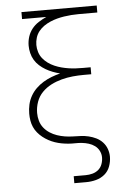

<svg xmlns="http://www.w3.org/2000/svg" viewBox="-62 -781 724 1042"><g transform="rotate(-5 300.0 -260.0)"><path d="M300 215V177H365Q384 177 402.5 172Q421 167 435 155Q449 143 455.5 125Q462 107 462 88Q462 70 453.5 53Q445 36 430 25Q415 14 397 8.5Q379 3 360.5 1Q342 -1 323.5 -0.5Q305 0 286.5 -1.5Q268 -3 249.5 -6.5Q231 -10 213.5 -16Q196 -22 179.5 -31Q163 -40 148.5 -51.5Q134 -63 122 -77.5Q110 -92 102.5 -109Q95 -126 92 -144.5Q89 -163 89 -182Q89 -207 94.5 -231.5Q100 -256 112.5 -278Q125 -300 143 -317.5Q161 -335 182.5 -348Q204 -361 227.5 -370Q251 -379 275 -385Q255 -390 235.5 -397.5Q216 -405 198 -415.5Q180 -426 164.5 -440Q149 -454 138.5 -471.5Q128 -489 123 -509.5Q118 -530 118 -550Q118 -575 125.5 -598.5Q133 -622 148 -641Q163 -660 184 -673.5Q205 -687 227 -697H95V-735H505V-697H402Q383 -697 363 -695.5Q343 -694 323.5 -691Q304 -688 285 -683Q266 -678 247.5 -670Q229 -662 213 -651Q197 -640 184.5 -624.5Q172 -609 166 -589.5Q160 -570 160 -550Q160 -531 166 -511.5Q172 -492 184.5 -476.5Q197 -461 213 -449.5Q229 -438 247.5 -430Q266 -422 285 -417Q304 -412 323.5 -409Q343 -406 363 -405Q383 -404 402 -404H443V-366H402Q372 -366 341.5 -363Q311 -360 281 -352Q251 -344 223.5 -330Q196 -316 174.5 -294Q153 -272 142.5 -242.5Q132 -213 132 -182Q132 -160 138 -139Q144 -118 157.5 -101Q171 -84 189.5 -72Q208 -60 228.5 -53Q249 -46 270.5 -42.5Q292 -39 313.5 -38.5Q335 -38 357 -37Q379 -36 400 -31Q421 -26 440.5 -16.5Q460 -7 475 9Q490 25 497.5 46Q505 67 505 88Q505 115 495.5 141Q486 167 465.5 184Q445 201 418.5 208Q392 215 365 215Z"/></g></svg>

Font: Iosevka Aile Extralight
Style: Regular
Weight: 200
Designer: Belleve Invis
Foundry: Belleve Invis
Version: Version 31.1.0; ttfautohint (v1.8.4)